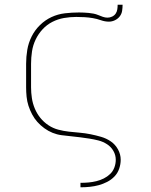

<svg xmlns="http://www.w3.org/2000/svg" viewBox="-20 -581 640 816"><path d="M322 215V196H323Q340 196 356.5 194.5Q373 193 389.5 189Q406 185 421 177.5Q436 170 448 158.5Q460 147 466 131Q472 115 472 98Q472 78 462 60.5Q452 43 435 32Q418 21 398.5 16Q379 11 359.5 8Q340 5 320.5 2.5Q301 0 281 -2Q261 -4 241.5 -6.5Q222 -9 203.5 -16.5Q185 -24 168.5 -36Q152 -48 139 -62.5Q126 -77 116.5 -95Q107 -113 101 -131.5Q95 -150 93 -170Q91 -190 91 -210V-310Q91 -340 96 -369.5Q101 -399 114.5 -426Q128 -453 150 -474.5Q172 -496 199 -508.5Q226 -521 256 -524.5Q286 -528 316 -528Q326 -528 336.5 -527.5Q347 -527 357.5 -526Q368 -525 378 -523Q388 -521 397.5 -517Q407 -513 417 -509.5Q427 -506 437 -506Q447 -506 456.5 -510.5Q466 -515 471.5 -523Q477 -531 478.5 -541Q480 -551 480 -561H501Q501 -548 499 -535Q497 -522 489 -511.5Q481 -501 468.5 -495Q456 -489 443 -489Q426 -489 409 -495Q392 -501 374.5 -504Q357 -507 339.5 -508Q322 -509 304 -509Q278 -509 252 -504.5Q226 -500 202.5 -488Q179 -476 161 -456.5Q143 -437 131.5 -413Q120 -389 116 -362.5Q112 -336 112 -310V-210Q112 -187 115.5 -164Q119 -141 128 -119.5Q137 -98 151.5 -80Q166 -62 185.5 -49Q205 -36 227.5 -30Q250 -24 273 -21.5Q296 -19 319 -17Q342 -15 364.5 -10.5Q387 -6 409.5 0.5Q432 7 451 20Q470 33 481.5 54Q493 75 493 98Q493 117 486.5 136Q480 155 466.5 169Q453 183 435.5 192Q418 201 399.5 206Q381 211 361.5 213Q342 215 323 215Z"/></svg>

Font: Iosevka Aile Thin
Style: Regular
Weight: 100
Designer: Belleve Invis
Foundry: Belleve Invis
Version: Version 31.1.0; ttfautohint (v1.8.4)